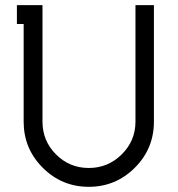

<svg xmlns="http://www.w3.org/2000/svg" viewBox="-20 -699 682 737"><path d="M44.9 -679.2H143.1V-231.9Q143.1 -158.2 195.1 -106.2Q247.1 -54.2 320.8 -54.2Q394.5 -54.2 447.3 -106.4Q500 -158.7 500 -231.9V-679.2H570.8V-231.9Q570.8 -128.4 497.6 -55.2Q424.3 18.1 320.8 18.1Q217.3 18.1 144 -55.2Q70.8 -128.4 70.8 -231.9V-606.9H44.9Z"/></svg>

Font: Rawengulk
Style: Bold
Weight: 700
Version: Version 0.92